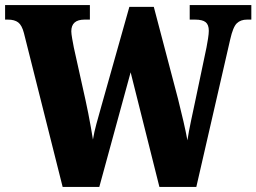

<svg xmlns="http://www.w3.org/2000/svg" viewBox="-25 -734 1007 754"><path d="M69 -604Q61 -635 46.5 -646Q32 -657 6 -657H-5V-714H328V-657H307Q255 -657 255 -611Q255 -602 258.5 -582Q262 -562 265 -547L311 -340Q316 -318 321.5 -289.5Q327 -261 332 -233.5Q337 -206 340 -186Q345 -216 353.5 -247Q362 -278 373 -317L483 -707H579L674 -346Q686 -298 695.5 -257Q705 -216 711 -183Q716 -216 725.5 -261Q735 -306 744 -348L786 -548Q789 -563 792 -582.5Q795 -602 795 -613Q795 -637 782.5 -647Q770 -657 741 -657H720V-714H962V-657H945Q920 -657 905 -642.5Q890 -628 879 -579L746 0H601L488 -450L365 0H221Z"/></svg>

Font: Noto Serif Tamil Condensed Black
Style: Italic
Weight: 900
Width: 3
Italic angle: -12°
Designer: Indian Type Foundry, Tom Grace, and the Monotype Design Team
Foundry: Monotype Imaging Inc.
Version: Version 2.003; ttfautohint (v1.8.4.7-5d5b)